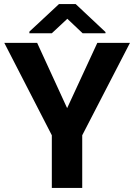

<svg xmlns="http://www.w3.org/2000/svg" viewBox="-20 -921 658 941"><path d="M309 -391 162 -711H1L234 -258V0H383V-258L617 -711H457ZM497 -764 351 -901H269L124 -766V-758H234L310 -829L385 -758H497Z"/></svg>

Font: Asimov
Style: Regular
Weight: 500
Designer: Google
Version: Version 2.000980; 2014